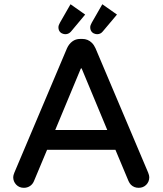

<svg xmlns="http://www.w3.org/2000/svg" viewBox="-20 -877 769 908"><path d="M361.3 -550.8 241.2 -262.2H487.3L367.2 -550.8Q365.7 -554.2 364.3 -554.2Q362.8 -554.2 361.3 -550.8ZM42.5 -39.1Q42.5 -47.4 47.9 -60.5L296.9 -648.9Q306.2 -669.4 322.3 -681.2Q337.9 -692.9 359.4 -692.9H369.1Q396 -692.9 414.6 -674.3Q424.8 -664.1 431.6 -648.9L680.7 -60.5Q686 -46.9 686 -39.1Q686 -17.6 671.4 -2.9Q657.2 11.2 635.7 11.2Q613.8 11.2 599.1 -3.4Q592.3 -10.7 587.9 -20.5L525.9 -168.5H202.6L140.6 -20.5Q134.3 -5.4 121.6 2.9Q108.9 11.2 92.8 11.2Q70.8 11.2 56.6 -3.7Q42.5 -18.6 42.5 -39.1ZM533.2 -808.1 465.8 -728Q455.6 -715.3 439.5 -715.3Q432.6 -715.3 426.8 -717.8Q420.4 -719.7 415.5 -724.6Q406.7 -733.4 406.7 -748Q406.7 -757.3 414.1 -770L463.9 -856.9ZM382.8 -808.1 315.9 -728 313 -725.1Q303.2 -715.3 289.1 -715.3Q282.2 -715.3 276.4 -717.8Q270 -719.7 265.1 -724.6Q256.3 -733.4 256.3 -748Q256.3 -757.3 263.7 -770L313.5 -856.9Z"/></svg>

Font: YuPearl-Medium
Style: Medium
Weight: 500
Designer: Max Yao
Foundry: Max-Everyday
Version: Version 1.011; ttfautohint (v1.8.3)